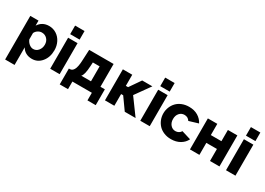

<svg xmlns="http://www.w3.org/2000/svg" viewBox="-3 -1665 3889 2813"><g transform="rotate(30 1941.5 -258.5)"><path d="M214.8 -85V212.9H55.2V-524.9H193.8V-439.9Q255.4 -535.2 370.1 -535.2Q439.5 -535.2 495.4 -499.3Q551.3 -463.4 582.5 -401.4Q613.8 -339.4 613.8 -264.2Q613.8 -146.5 549.6 -68.4Q485.4 9.8 387.2 9.8Q328.6 9.8 283.9 -15.1Q239.3 -40 214.8 -85ZM451.2 -265.1Q451.2 -323.2 415.5 -361.1Q379.9 -398.9 325.2 -398.9Q292 -398.9 261.2 -379.4Q230.5 -359.9 214.8 -327.1V-219.2Q231 -178.7 263.9 -151.9Q296.9 -125 333 -125Q383.8 -125 417.5 -166.3Q451.2 -207.5 451.2 -265.1Z M694.8 -585V-730H854.5V-585ZM694.8 0V-524.9H854.5V0Z M930.2 128.9V-139.2H946.3Q966.3 -139.6 981.4 -148.9Q996.6 -158.2 1010.5 -180.9Q1024.4 -203.6 1032.7 -246.8Q1041 -290 1043 -353L1051.3 -524.9H1464.4V-139.2H1539.1V128.9H1399.4V0H1070.3V128.9ZM1140.1 -139.2H1304.2V-392.1H1189.9L1187 -335.9Q1182.6 -252.9 1171.4 -206.5Q1160.2 -160.2 1140.1 -139.2Z M1621.1 0V-524.9H1779.8V-336.9H1817.9L1947.8 -524.9H2120.1L1939.9 -272.9L2139.2 0H1956.1L1814.9 -198.2H1779.8V0Z M2218.8 -585V-730H2378.4V-585ZM2218.8 0V-524.9H2378.4V0Z M2739.3 9.8Q2674.8 9.8 2620.8 -12.5Q2566.9 -34.7 2531.5 -72.3Q2496.1 -109.9 2476.6 -159.2Q2457 -208.5 2457 -263.2Q2457 -317.9 2476.3 -366.9Q2495.6 -416 2531 -453.6Q2566.4 -491.2 2620.4 -513.2Q2674.3 -535.2 2739.3 -535.2Q2826.7 -535.2 2889.6 -497.6Q2952.6 -460 2984.9 -396L2829.1 -349.1Q2798.3 -398.9 2738.3 -398.9Q2688 -398.9 2654.5 -361.3Q2621.1 -323.7 2621.1 -263.2Q2621.1 -202.1 2654.8 -163.6Q2688.5 -125 2738.3 -125Q2768.1 -125 2793 -139.2Q2817.9 -153.3 2830.1 -176.8L2986.3 -128.9Q2956.1 -65.9 2891.6 -28.1Q2827.1 9.8 2739.3 9.8Z M3059.1 0V-524.9H3218.8V-335H3397.9V-524.9H3558.1V0H3397.9V-203.1H3218.8V0Z M3668.9 -585V-730H3828.6V-585ZM3668.9 0V-524.9H3828.6V0Z"/></g></svg>

Font: Raleway-v4020 ExtraBold
Style: Regular
Weight: 800
Designer: Matt McInerney, Pablo Impallari, Rodrigo Fuenzalida
Foundry: Matt McInerney, Pablo Impallari, Rodrigo Fuenzalida
Version: Version 4.020;PS 004.020;hotconv 1.0.88;makeotf.lib2.5.64775